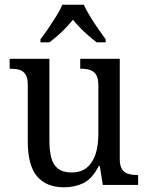

<svg xmlns="http://www.w3.org/2000/svg" viewBox="-20 -786 629 816"><path d="M252 10Q177 10 137.5 -36.5Q98 -83 98 -186V-427Q98 -456 88 -470.5Q78 -485 61.5 -489.5Q45 -494 24 -494H21V-536H190V-190Q190 -146 198 -115.5Q206 -85 227 -69Q248 -53 284 -53Q324 -53 349 -73.5Q374 -94 386 -130.5Q398 -167 398 -216V-422Q398 -454 388 -469Q378 -484 361.5 -489Q345 -494 324 -494H321V-536H489V-109Q489 -80 499.5 -65.5Q510 -51 527 -46.5Q544 -42 564 -42H567V0H417L404 -81H400Q372 -26 335 -8Q298 10 252 10ZM152 -619Q167 -638 184.5 -664Q202 -690 219 -717Q236 -744 245 -766H336Q346 -744 362.5 -717Q379 -690 397 -664Q415 -638 429 -619V-606H391Q374 -619 356 -634.5Q338 -650 321 -667.5Q304 -685 290 -702Q276 -685 259.5 -667.5Q243 -650 225 -634.5Q207 -619 190 -606H152Z"/></svg>

Font: Noto Serif Khmer SemiCondensed
Style: Regular
Weight: 400
Width: 4
Designer: Danh Hong and the Monotype Design Team
Foundry: Monotype Imaging Inc.
Version: Version 2.004